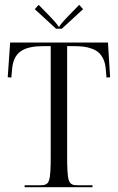

<svg xmlns="http://www.w3.org/2000/svg" viewBox="-20 -775 488 795"><path d="M12 0ZM236 -656H212L124 -737L140 -755L181 -713Q198.8 -694.8 210.4 -681.1Q222 -667.5 222 -665H226Q226 -667.5 237.6 -681.1Q249.2 -694.8 267 -713L308 -755L324 -737ZM82 0V-8H146Q154 -8 159.4 -8.6Q164.8 -9.2 169.8 -11.9Q174.8 -14.5 177.6 -17.8Q180.5 -21 183 -28.5Q185.5 -36 186.6 -44.2Q187.8 -52.5 188.6 -66.9Q189.5 -81.2 189.8 -96.5Q190 -111.8 190 -135V-584H163Q146.5 -584 133.1 -583Q119.8 -582 106.2 -579.1Q92.8 -576.2 82.2 -571.8Q71.8 -567.2 62.2 -559.9Q52.8 -552.5 46.2 -542.5Q39.8 -532.5 35.5 -518.8Q31.2 -505 30 -488L27 -454L12 -455L22 -599H427L436 -455L421 -454L418 -488Q416.2 -511.5 408.6 -528.8Q401 -546 389.5 -556.5Q378 -567 361 -573.2Q344 -579.5 326.1 -581.8Q308.2 -584 285 -584H258V-135Q258 -111.8 258.2 -96.5Q258.5 -81.2 259.4 -66.9Q260.2 -52.5 261.4 -44.2Q262.5 -36 265 -28.5Q267.5 -21 270.4 -17.8Q273.2 -14.5 278.2 -11.9Q283.2 -9.2 288.6 -8.6Q294 -8 302 -8H363V0Z"/></svg>

Font: FogtwoNo5
Style: Regular
Weight: 400
Designer: gluk (gluksza@wp.pl)
Foundry: gluk (gluksza@wp.pl)
Version: Version 0.87